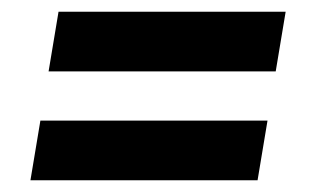

<svg xmlns="http://www.w3.org/2000/svg" viewBox="-20 -504 540 328"><path d="M63 -382 80 -484H468L451 -382ZM32 -196 49 -298H437L420 -196Z"/></svg>

Font: Iosevka Curly Heavy
Style: Italic
Weight: 900
Italic angle: -9°
Monospace: yes
Designer: Belleve Invis
Foundry: Belleve Invis
Version: Version 22.1.2; ttfautohint (v1.8.4)